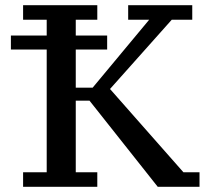

<svg xmlns="http://www.w3.org/2000/svg" viewBox="-20 -720 789 740"><path d="M22 -583H160V-644H69V-700H355V-644H272V-583H393V-529H272V-382H337L555 -644H474V-700H721V-644H642L404 -377L687 -56H749V0H588L325 -332H272V-56H355V0H69V-56H160V-529H22Z"/></svg>

Font: PT Serif Caption
Style: Regular
Weight: 400
Designer: A.Korolkova, O.Umpeleva, V.Yefimov
Foundry: ParaType Ltd
Version: Version 1.000W OFL